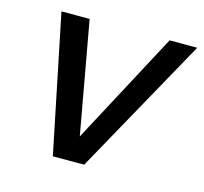

<svg xmlns="http://www.w3.org/2000/svg" viewBox="-82 -607 741 698"><g transform="rotate(15 289.0 -258.5)"><path d="M173 0 67 -517H173L249 -95L474 -517H578L291 0Z"/></g></svg>

Font: DM Sans 11pt Medium
Style: Italic
Weight: 500
Italic angle: -10°
Version: Version 4.004;gftools[0.9.30]